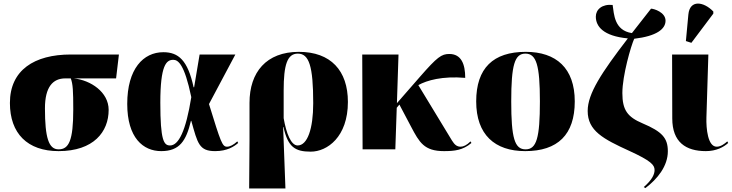

<svg xmlns="http://www.w3.org/2000/svg" viewBox="-20 -844 4138 1085"><path d="M311 10C509 10 594 -99 594 -223C594 -324 492 -391 397 -401H636L652 -536H380C174 -536 36 -448 36 -262C36 -90 135 10 311 10ZM311 0C255 0 234 -66 234 -232C234 -353 279 -401 349 -401H380C392 -369 394 -330 394 -225C394 -49 369 0 311 0Z M891 10C995 10 1032 -48 1059 -161H1061C1097 -33 1105 10 1196 10C1264 10 1303 -16 1326 -36L1321 -45C1300 -26 1280 -15 1263 -15C1236 -15 1228 -39 1161 -256L1310 -536H1108L1077 -351H1074C1041 -504 988 -549 903 -549C790 -549 699 -455 699 -257C699 -65 789 10 891 10ZM941 -22C906 -22 886 -49 886 -264C886 -476 920 -506 959 -506C986 -506 1022 -483 1061 -295C1030 -102 989 -22 941 -22Z M1388 221H1593L1580 -126H1582C1607 -13 1647 13 1736 13C1829 13 1946 -70 1946 -268C1946 -445 1849 -551 1669 -551C1485 -551 1390 -436 1390 -263V-53ZM1662 -22C1625 -22 1598 -89 1583 -176V-333C1583 -477 1603 -541 1663 -541C1726 -541 1750 -472 1750 -261C1750 -115 1717 -22 1662 -22Z M2029 0H2214L2222 -235L2237 -253L2303 -128C2350 -39 2377 10 2489 10C2548 10 2596 5 2644 -36L2639 -45C2618 -24 2599 -15 2583 -15C2562 -15 2549 -26 2534 -50L2344 -363C2392 -390 2480 -415 2609 -404C2609 -483 2586 -539 2519 -539C2475 -539 2451 -522 2354 -411L2223 -261L2232 -536H2027Z M2948 10C3132 10 3228 -83 3228 -271C3228 -459 3123 -551 2951 -551C2767 -551 2671 -459 2671 -271C2671 -83 2776 10 2948 10ZM2950 0C2888 0 2869 -64 2869 -271C2869 -476 2888 -541 2949 -541C3011 -541 3031 -476 3031 -271C3031 -64 3012 0 2950 0Z M3627 219C3696 167 3754 94 3754 11C3754 -64 3722 -100 3611 -147C3526 -183 3497 -222 3497 -318C3497 -418 3546 -586 3564 -625C3691 -640 3741 -680 3741 -727C3741 -775 3675 -795 3659 -795C3620 -745 3584 -699 3551 -657C3451 -672 3450 -764 3442 -816C3382 -822 3347 -790 3347 -750C3347 -695 3389 -640 3528 -627C3379 -433 3301 -315 3301 -217C3301 -105 3388 -59 3537 9C3659 65 3679 88 3679 117C3679 139 3667 171 3618 213Z M3887 -602 4011 -767V-779C3956 -836 3878 -847 3870 -762L3856 -612ZM3969 10C4028 10 4070 -13 4095 -36L4090 -45C4074 -31 4053 -15 4030 -15C3980 -15 3970 -117 3972 -180L3983 -536H3778L3779 -175C3779 -40 3856 10 3969 10Z"/></svg>

Font: Noto Serif Display Black
Style: Regular
Weight: 900
Designer: Monotype Design Team
Foundry: Monotype Imaging Inc.
Version: Version 2.009